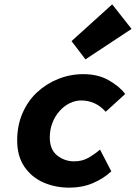

<svg xmlns="http://www.w3.org/2000/svg" viewBox="-20 -851 640 883"><path d="M299 12Q234 12 179.5 -12Q125 -36 92 -84.5Q59 -133 59 -205Q59 -274 83.5 -330.5Q108 -387 150.5 -426.5Q193 -466 248 -488Q303 -510 363 -510Q431 -510 480 -482Q529 -454 556 -419L466 -337Q442 -364 413.5 -376.5Q385 -389 353 -389Q327 -389 301 -376.5Q275 -364 254 -340.5Q233 -317 221 -286Q209 -255 209 -219Q209 -163 243 -136Q277 -109 321 -109Q357 -109 385 -124.5Q413 -140 440 -163L492 -63Q455 -29 406.5 -8.5Q358 12 299 12ZM373 -578 309 -662 496 -831 585 -718Z"/></svg>

Font: Source Code Pro ExtraLight ExtraBold
Style: Italic
Weight: 800
Italic angle: -11°
Monospace: yes
Version: Version 1.016;hotconv 1.0.116;makeotfexe 2.5.65601